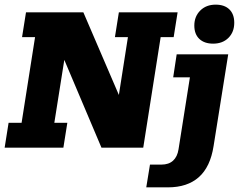

<svg xmlns="http://www.w3.org/2000/svg" viewBox="-20 -636 1029 827"><path d="M0 0 17 -107H73L131 -476H75L92 -583H339L492 -227L531 -476H475L492 -583H745L728 -476H672L597 0H417L257 -378L214 -107H270L253 0ZM610 171 626 73H675Q707 73 725.5 56Q744 39 749 7L798 -303H726L741 -402H963L900 -7Q886 83 836.5 127Q787 171 703 171ZM898 -448Q860 -448 838.5 -468.5Q817 -489 817 -526Q817 -565 842.5 -590.5Q868 -616 909 -616Q947 -616 968 -595.5Q989 -575 989 -538Q989 -498 964 -473Q939 -448 898 -448Z"/></svg>

Font: Rokkitt SemiBold ExtraBold
Style: Italic
Weight: 800
Italic angle: -9°
Version: Version 3.103